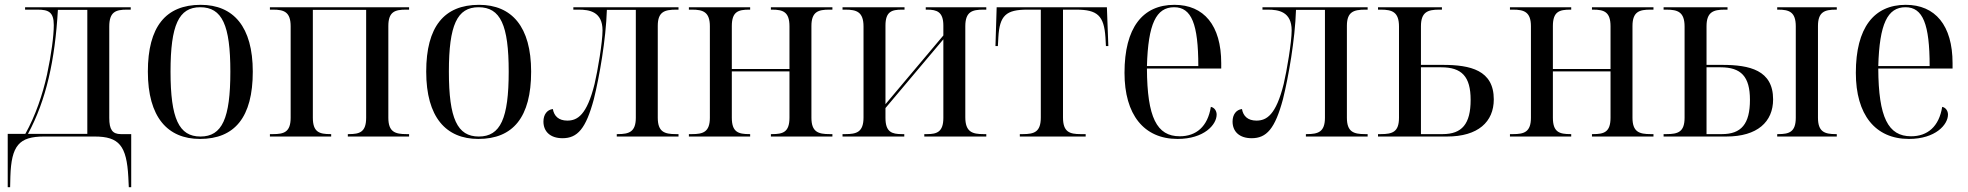

<svg xmlns="http://www.w3.org/2000/svg" viewBox="-20 -566 8161 796"><path d="M12 210H22L23 166C27 37 59 0 163 0H372C474 0 505 38 512 168L514 210H524V-10H481C446 -10 433 -29 433 -77V-456C433 -517 460 -526 506 -526H522V-536H84V-526H136C181 -526 203 -516 203 -462C203 -418 193 -341 175 -257C157 -175 127 -86 85 -11H12ZM96 -11C172 -152 208 -317 220 -525H342V-11Z M809 10C953 10 1028 -80 1028 -269C1028 -455 948 -546 812 -546C667 -546 593 -455 593 -269C593 -80 675 10 809 10ZM811 0C722 0 687 -74 687 -269C687 -462 721 -536 810 -536C901 -536 935 -462 935 -269C935 -75 901 0 811 0Z M1099 0H1353V-10H1350C1304 -10 1277 -18 1277 -78V-525H1498V-78C1498 -18 1471 -10 1426 -10H1422V0H1676V-10H1665C1618 -10 1590 -19 1590 -78V-458C1590 -518 1618 -526 1663 -526H1676V-536H1099V-526H1112C1157 -526 1185 -517 1185 -457V-78C1185 -18 1157 -10 1112 -10H1099Z M1963 10C2107 10 2182 -80 2182 -269C2182 -455 2102 -546 1966 -546C1821 -546 1747 -455 1747 -269C1747 -80 1829 10 1963 10ZM1965 0C1876 0 1841 -74 1841 -269C1841 -462 1875 -536 1964 -536C2055 -536 2089 -462 2089 -269C2089 -75 2055 0 1965 0Z M2312 7C2374 7 2409 -32 2442 -155C2465 -248 2492 -401 2496 -525H2616V-78C2616 -19 2588 -10 2541 -10H2537V0H2793V-10H2782C2735 -10 2707 -19 2707 -78V-459C2707 -517 2735 -526 2783 -526H2793V-536H2357V-526H2379C2423 -526 2478 -518 2478 -440C2478 -391 2458 -273 2445 -218C2413 -89 2374 -66 2332 -66C2296 -66 2277 -85 2272 -114C2248 -111 2233 -91 2233 -62C2233 -21 2261 7 2312 7Z M2836 0H3090V-10H3087C3041 -10 3014 -18 3014 -78V-270H3253V-78C3253 -18 3226 -10 3181 -10H3176V0H3431V-10H3419C3372 -10 3344 -19 3344 -78V-458C3344 -518 3373 -526 3418 -526H3431V-536H3176V-526H3181C3226 -526 3253 -517 3253 -457V-280H3014V-458C3014 -518 3041 -526 3086 -526H3090V-536H2836V-526H2849C2894 -526 2923 -517 2923 -457V-78C2923 -18 2894 -10 2849 -10H2836Z M3473 0H3729V-10H3719C3678 -10 3651 -18 3651 -77V-118L3891 -403V-77C3891 -19 3864 -10 3824 -10H3812V0H4069V-10H4057C4011 -10 3982 -19 3982 -80V-457C3982 -518 4011 -526 4057 -526H4069V-536H3818V-526H3824C3864 -526 3891 -517 3891 -460V-419L3651 -134V-460C3651 -518 3677 -526 3719 -526H3730V-536H3473V-526H3485C3531 -526 3560 -517 3560 -456V-79C3560 -18 3531 -10 3485 -10H3473Z M4208 0H4481V-10H4460C4414 -10 4387 -19 4387 -79V-526H4442C4530 -526 4557 -501 4563 -411L4565 -375H4575L4569 -536H4112L4107 -375H4117L4119 -411C4124 -502 4151 -526 4239 -526H4295V-79C4295 -19 4268 -10 4221 -10H4208Z M4862 10C4972 10 5024 -49 5024 -91C5024 -106 5015 -120 5000 -123C4987 -41 4939 -1 4871 -1C4776 -1 4736 -79 4735 -282H5043V-304C5043 -461 4971 -546 4849 -546C4717 -546 4642 -451 4642 -264C4642 -91 4722 10 4862 10ZM4948 -292H4735C4740 -467 4773 -536 4848 -536C4920 -536 4948 -466 4948 -292Z M5169 7C5231 7 5266 -32 5299 -155C5322 -248 5349 -401 5353 -525H5473V-78C5473 -19 5445 -10 5398 -10H5394V0H5650V-10H5639C5592 -10 5564 -19 5564 -78V-459C5564 -517 5592 -526 5640 -526H5650V-536H5214V-526H5236C5280 -526 5335 -518 5335 -440C5335 -391 5315 -273 5302 -218C5270 -89 5231 -66 5189 -66C5153 -66 5134 -85 5129 -114C5105 -111 5090 -91 5090 -62C5090 -21 5118 7 5169 7Z M5693 0H5979C6108 0 6173 -61 6173 -154C6173 -275 6076 -297 5962 -297H5871V-457C5871 -516 5899 -526 5946 -526H5958V-536H5693V-526H5705C5752 -526 5780 -516 5780 -456V-78C5780 -19 5753 -10 5705 -10H5693ZM5961 -10H5871V-287H5955C6040 -287 6077 -249 6077 -152C6077 -52 6041 -10 5961 -10Z M6240 0H6494V-10H6491C6445 -10 6418 -18 6418 -78V-270H6657V-78C6657 -18 6630 -10 6585 -10H6580V0H6835V-10H6823C6776 -10 6748 -19 6748 -78V-458C6748 -518 6777 -526 6822 -526H6835V-536H6580V-526H6585C6630 -526 6657 -517 6657 -457V-280H6418V-458C6418 -518 6445 -526 6490 -526H6494V-536H6240V-526H6253C6298 -526 6327 -517 6327 -457V-78C6327 -18 6298 -10 6253 -10H6240Z M6877 0H7137C7266 0 7331 -61 7331 -154C7331 -275 7234 -297 7120 -297H7055V-457C7055 -516 7083 -526 7130 -526H7142V-536H6877V-526H6889C6936 -526 6964 -516 6964 -456V-78C6964 -19 6937 -10 6889 -10H6877ZM7348 0H7595V-10H7591C7545 -10 7517 -19 7517 -78V-458C7517 -517 7545 -526 7591 -526H7595V-536H7348V-526H7352C7397 -526 7425 -517 7425 -457V-78C7425 -18 7397 -10 7352 -10H7348ZM7119 -10H7055V-287H7113C7198 -287 7235 -249 7235 -152C7235 -52 7199 -10 7119 -10Z M7894 10C8004 10 8056 -49 8056 -91C8056 -106 8047 -120 8032 -123C8019 -41 7971 -1 7903 -1C7808 -1 7768 -79 7767 -282H8075V-304C8075 -461 8003 -546 7881 -546C7749 -546 7674 -451 7674 -264C7674 -91 7754 10 7894 10ZM7980 -292H7767C7772 -467 7805 -536 7880 -536C7952 -536 7980 -466 7980 -292Z"/></svg>

Font: Noto Serif Display SemiCondensed
Style: Regular
Weight: 400
Width: 4
Designer: Monotype Design Team
Foundry: Monotype Imaging Inc.
Version: Version 2.009